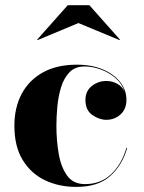

<svg xmlns="http://www.w3.org/2000/svg" viewBox="-20 -724 564 754"><path d="M288 -633.5 127.5 -566.5 126 -568.5 246 -703.5H331L451 -568.5L449.5 -566.5ZM479.5 -143Q460 -75 412.5 -32.5Q365 10 279.5 10Q211.5 10 156.5 -16.2Q101.5 -42.5 69 -95.8Q36.5 -149 36.5 -230Q36.5 -301.5 65.2 -355.5Q94 -409.5 148.8 -439.8Q203.5 -470 281.5 -470Q340 -470 383.8 -451.5Q427.5 -433 452 -401.8Q476.5 -370.5 476.5 -332Q476.5 -295.5 453.2 -274.5Q430 -253.5 397.5 -253.5Q369.5 -253.5 342.5 -272.5Q315.5 -291.5 315.5 -331Q315.5 -366.5 340.5 -386.2Q365.5 -406 397.5 -406Q420.5 -406 440.2 -395.2Q460 -384.5 469 -364Q459.5 -395 434.2 -417Q409 -439 376.2 -451Q343.5 -463 311.5 -463Q275 -463 253 -440.2Q231 -417.5 220 -381.8Q209 -346 205.2 -305.8Q201.5 -265.5 201.5 -230Q201.5 -173 210.5 -120.5Q219.5 -68 243.5 -34.5Q267.5 -1 314 -1Q375.5 -1 416.5 -40Q457.5 -79 476.5 -143Z"/></svg>

Font: Bodoni* 72pt
Style: Bold
Weight: 700
Version: Version 2.3